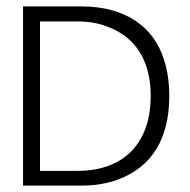

<svg xmlns="http://www.w3.org/2000/svg" viewBox="-20 -590 593 600"><path d="M52 -10H234C277 -10 313 -16 349 -29C454 -68 509 -156 509 -290C509 -334 503 -373 491 -408C460 -502 377 -570 234 -570H52ZM105 -56V-523H221C255 -523 287 -518 315 -507C406 -474 451 -397 451 -290C451 -155 379 -56 221 -56Z"/></svg>

Font: Charger Sport
Style: ExLitExt
Weight: 200
Designer: Jasper
Foundry: Cannot Into Space Fonts
Version: Version 1.1